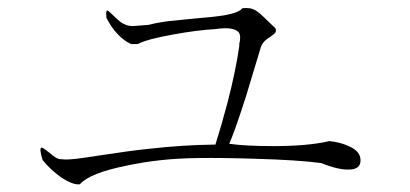

<svg xmlns="http://www.w3.org/2000/svg" viewBox="-20 -603 1040 487"><path d="M357.4 -540 320.3 -537.1Q305.7 -535.2 289.1 -544.9Q280.3 -550.8 265.6 -565.4Q254.9 -576.2 252 -576.2Q248 -576.2 250 -557.6Q261.7 -534.2 278.3 -516.6Q294.9 -499 312.5 -491.2H329.1Q353.5 -503.9 419.9 -515.6Q478.5 -526.4 527.3 -529.3Q573.2 -536.1 585.9 -520.5Q591.8 -511.7 586.9 -491.2V-486.3Q578.1 -423.8 557.6 -344.7Q541 -282.2 526.4 -236.3Q443.4 -235.4 358.4 -225.6Q309.6 -220.7 234.4 -209Q189.5 -202.1 172.9 -200.2Q147.5 -197.3 136.7 -199.2Q129.9 -198.2 120.1 -204.1Q114.3 -208 102.5 -217.8Q87.9 -229.5 85 -228.5Q79.1 -226.6 87.9 -197.3Q107.4 -172.9 134.8 -153.3Q166 -132.8 182.6 -135.7Q208 -164.1 299.8 -182.6Q385.7 -201.2 481.4 -202.1Q543 -203.1 629.9 -200.2Q734.4 -197.3 793.9 -189.5Q838.9 -171.9 864.3 -172.9Q894.5 -172.9 894.5 -196.3Q894.5 -219.7 864.3 -232.4Q843.8 -242.2 815.4 -245.1Q761.7 -232.4 672.9 -232.4Q602.5 -232.4 561.5 -238.3Q577.1 -274.4 604.5 -360.4Q622.1 -418 639.6 -476.6Q642.6 -490.2 651.4 -499Q656.2 -503.9 667 -510.7Q675.8 -516.6 677.7 -519.5Q681.6 -524.4 678.7 -531.2L656.2 -552.7Q638.7 -570.3 628.9 -576.2Q614.3 -585 594.7 -582Q586.9 -571.3 550.8 -564.5Q528.3 -560.5 470.7 -555.7Q430.7 -551.8 411.1 -549.8Q378.9 -545.9 357.4 -540Z"/></svg>

Font: BatangChe
Style: Regular
Weight: 400
Monospace: yes
Version: Version 2.21